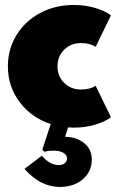

<svg xmlns="http://www.w3.org/2000/svg" viewBox="-20 -500 467 774"><path d="M184.5 0Q106.8 -25.5 59.3 -88.4Q11.8 -151.4 11.8 -232.7Q11.8 -301.8 46.4 -358.4Q80.9 -415 141.8 -447.5Q202.7 -480 277.3 -480Q322.7 -480 363 -468.2Q403.2 -456.4 427.3 -438.2L365.5 -310.9Q342.7 -326.4 307.3 -326.4Q265.9 -326.4 238.9 -299.8Q211.8 -273.2 211.8 -232.7Q211.8 -192.3 238.9 -165.7Q265.9 -139.1 307.3 -139.1Q342.7 -139.1 365.5 -154.5L427.3 -27.3Q403.2 -9.1 363 2.7Q322.7 14.5 277.3 14.5Q269.1 14.5 254.5 13.6L242.3 51.4Q285.9 51.4 318 75.9Q350 100.5 350 143.2Q350 191.4 313.9 222.5Q277.7 253.6 221.4 253.6Q142.7 253.6 78.6 180.9L148.6 127.7Q180.9 165.5 216.8 165.5Q231.8 165.5 240.9 158Q250 150.5 250 138.6Q250 124.5 235.2 115.9Q220.5 107.3 196.4 107.3Q169.1 107.3 160.9 112.3L150.5 103.6Z"/></svg>

Font: Spartan MB Black
Style: Regular
Weight: 900
Designer: Matt Bailey, Mirko Velimirovic
Foundry: Matt Bailey
Version: Version 1.005